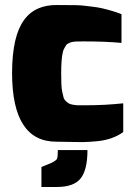

<svg xmlns="http://www.w3.org/2000/svg" viewBox="-20 -556 530 760"><path d="M205.1 184.1H144V105L181.2 89.8Q201.7 80.1 205.3 73.2Q209 66.4 209 38.1H326.2Q326.2 116.2 299.3 150.1Q272.5 184.1 205.1 184.1ZM312 6.3H296.9L259.8 5.9Q244.1 5.9 235.4 5.4L203.1 4.9Q28.3 4.9 27.8 -266.1Q27.8 -341.8 40.5 -395.5Q63.5 -493.7 132.3 -522.9Q163.1 -536.1 203.1 -536.1Q259.8 -536.1 279.8 -535.6Q299.8 -535.2 313.2 -533.4Q326.7 -531.7 347.7 -529.3Q368.7 -526.9 385.3 -522.9Q428.7 -512.7 460.9 -500V-386.2Q399.4 -392.1 309.1 -392.1Q285.6 -392.1 278.3 -391.6L274.9 -391.1Q265.1 -390.1 261.2 -388.7L259.3 -388.2Q255.9 -386.7 249.8 -383.8Q243.7 -380.9 241.2 -376.2Q238.8 -371.6 234.4 -364.5Q230 -357.4 228.5 -348.1Q222.2 -322.8 222.2 -264.2Q222.2 -240.7 222.9 -223.6Q223.6 -206.5 226.1 -193.8Q228.5 -181.2 231 -172.9L231.4 -170.9Q233.9 -162.1 240.5 -156Q247.1 -149.9 252.2 -146.7Q257.3 -143.6 268.1 -141.6Q278.8 -139.6 287.4 -139.4Q295.9 -139.2 312 -139.2Q353 -139.2 392.1 -141.1L400.4 -141.6Q428.7 -143.1 467.8 -147V-33.2Q446.8 -18.1 420.9 -9Q395 0 365 2.9Q335 5.9 312 6.3Z"/></svg>

Font: Squarion Black
Style: Regular
Weight: 900
Designer: Natanael Gama
Version: Version 1.00;September 12, 2019;FontCreator 11.5.0.2425 64-b